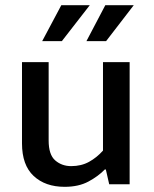

<svg xmlns="http://www.w3.org/2000/svg" viewBox="-20 -712 594 742"><path d="M378 -472H481V0H402L389 -57H385Q360 -31 322 -10.5Q284 10 230 10Q155 10 110 -32Q65 -74 65 -158V-472H168V-169Q168 -114 193.5 -92Q219 -70 255 -70Q294 -70 324 -86.5Q354 -103 378 -130ZM219 -553H143L217 -692H327ZM390 -553H314L387 -692H497Z"/></svg>

Font: Mukta Vaani Medium
Style: Regular
Weight: 500
Designer: Noopur Datye, Girish Dalvi, Yashodeep Gholap, Pallavi Karambelkar
Foundry: Ek Type
Version: Version 2.538;PS 1.000;hotconv 16.6.51;makeotf.lib2.5.65220;